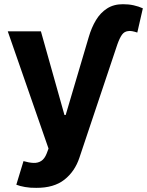

<svg xmlns="http://www.w3.org/2000/svg" viewBox="-20 -696 704 920"><path d="M153.7 204.1Q124.9 204.6 99.8 200.1Q74.7 195.7 58.2 189.1L92.6 76Q119.5 83.9 140.8 84.6Q162.1 85.4 178.1 74.9Q194 64.4 203.9 38.9L212.5 15.8L17.2 -545.9H176L288.9 -144.9H294.7L405.1 -518Q418.5 -564.2 439.9 -599.6Q461.3 -635.1 493.2 -655.5Q525.1 -676 569.1 -675.8Q596 -676 620.5 -670.6Q644.9 -665.1 664.5 -656.1L637.9 -540Q625.1 -544.4 613.6 -546.5Q602.1 -548.6 593 -546.9Q575.3 -544.8 564.3 -529.4Q553.3 -514 542.4 -483.4L360.7 59.2Q338.8 125.5 288.5 165Q238.2 204.6 153.7 204.1Z"/></svg>

Font: Inter
Style: Regular
Weight: 400
Designer: Rasmus Andersson
Foundry: rsms
Version: Version 4.000;git-8c9346024